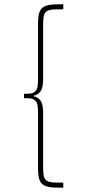

<svg xmlns="http://www.w3.org/2000/svg" viewBox="-20 -750 420 902"><path d="M117.7 -304.7H138.2V-293H117.7ZM158.7 41.5V-217.3V-221.7Q158.7 -245.6 155.5 -259.3Q152.3 -272.9 141.4 -280.8Q130.4 -288.6 107.4 -288.6H92.8V-301.3H107.4Q138.2 -301.3 154.8 -291.5Q171.4 -281.7 177 -263.9Q182.6 -246.1 182.6 -218.3V37.6Q182.6 67.9 187.3 82Q191.9 96.2 205.3 102.1Q218.8 107.9 247.6 107.9H277.3V131.8L243.7 131.3Q209 130.9 190.9 122.8Q172.9 114.7 165.8 95.9Q158.7 77.1 158.7 41.5ZM277.3 -730V-706.1H247.6Q218.8 -706.1 205.3 -700.2Q191.9 -694.3 187.3 -680.2Q182.6 -666 182.6 -635.7V-379.9Q182.6 -352.1 177 -334.2Q171.4 -316.4 154.8 -306.6Q138.2 -296.9 107.4 -296.9H92.8V-309.6H107.4Q130.4 -309.6 141.4 -317.4Q152.3 -325.2 155.5 -338.9Q158.7 -352.5 158.7 -376.5V-380.9V-639.6Q158.7 -675.3 165.8 -694.1Q172.9 -712.9 190.9 -720.9Q209 -729 243.7 -729.5Z"/></svg>

Font: Wand UI Pro
Style: Regular
Weight: 400
Designer: Andreas Faust
Version: Version 1.003;FEAKit 1.0